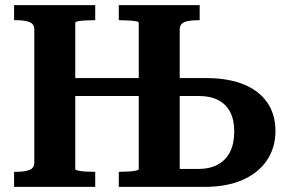

<svg xmlns="http://www.w3.org/2000/svg" viewBox="-20 -730 1122 750"><path d="M190 -425H597V-355H190ZM35 0V-59H46Q75 -59 94.5 -66Q114 -73 114 -95V-615Q114 -637 94.5 -644Q75 -651 46 -651H35V-710H352V-651H343Q328 -651 312 -650Q296 -649 285 -647Q274 -645 274 -641V-69Q274 -66 285 -63.5Q296 -61 312 -60Q328 -59 343 -59H352V0ZM444 0V-59H452Q468 -59 484 -60Q500 -61 511 -63.5Q522 -66 522 -69V-641Q522 -645 511 -647Q500 -649 484 -650Q468 -651 452 -651H444V-710H760V-651H750Q731 -651 715 -648Q699 -645 690.5 -637.5Q682 -630 682 -615V-70H753Q800 -70 831.5 -87.5Q863 -105 879 -137.5Q895 -170 895 -216Q895 -262 879 -292.5Q863 -323 832.5 -339Q802 -355 757 -355H636V-425H785Q871 -425 931.5 -400.5Q992 -376 1024 -329.5Q1056 -283 1056 -219Q1056 -153 1022.5 -103.5Q989 -54 927 -27Q865 0 780 0Z"/></svg>

Font: Roboto Serif 28pt SemiBold
Style: Regular
Weight: 600
Designer: Greg Gazdowicz
Foundry: Commercial Type
Version: Version 1.008